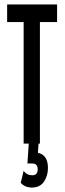

<svg xmlns="http://www.w3.org/2000/svg" viewBox="-20 -644 290 861"><path d="M86 0V-545H12V-624H236V-545H159V0ZM123 197Q92 197 73 176L86 122Q100 142 125 142Q149 142 149 115Q149 89 124 89H103L109 0H153L150 41Q195 51 195 109Q195 145 177 171Q159 197 123 197Z"/></svg>

Font: Inconsolata UltraCondensed Bold
Style: Regular
Weight: 700
Width: 1
Monospace: yes
Designer: Raph Levien, Cyreal, Brenton Simpson
Foundry: Raph Levien, Cyreal, Google
Version: Version 3.001; ttfautohint (v1.8.2.53-6de2)